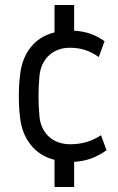

<svg xmlns="http://www.w3.org/2000/svg" viewBox="-20 -632 469 764"><path d="M197 4V112H275V12C326 9 363 -6 404 -34L382 -94C344 -69 305 -58 259 -58C184 -58 142 -109 137 -169C132 -224 132 -274 137 -329C142 -390 184 -442 258 -442C305 -442 339 -429 373 -405L396 -468C361 -493 324 -507 275 -510V-612H197V-503C116 -484 69 -418 60 -335C56 -304 55 -276 55 -249C55 -222 56 -195 60 -163C69 -82 116 -16 197 4Z"/></svg>

Font: Finlandica
Style: Regular
Weight: 400
Designer: Niklas Ekholm, Juho Hiilivirta, Jaakko Suomalainen
Foundry: Helsinki Type Studio
Version: Version 2.000;Glyphs 3.2 (3202)